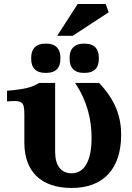

<svg xmlns="http://www.w3.org/2000/svg" viewBox="-20 -918 655 954"><path d="M582 -249C582 -335 555 -420 472 -506H353C414 -415 435 -323 435 -232C435 -120 400 -57 336 -57C283 -57 254 -95 254 -164V-506H175C139 -484 107 -475 15 -467V-414C91 -420 101 -415 101 -348V-209C101 -65 185 16 336 16C494 16 582 -79 582 -249ZM135 -624C135 -580 160 -556 203 -556H212C256 -556 280 -580 280 -624V-633C280 -676 256 -701 212 -701H203C160 -701 135 -676 135 -633ZM264 -740H341L520 -857L505 -898H366ZM326 -624C326 -580 351 -556 394 -556H403C447 -556 471 -580 471 -624V-633C471 -676 447 -701 403 -701H394C351 -701 326 -676 326 -633Z"/></svg>

Font: LT Superior Serif ExtraBold
Style: Regular
Weight: 800
Designer: Daniel Lyons
Foundry: LyonsType
Version: Version 2.120;FEAKit 1.0